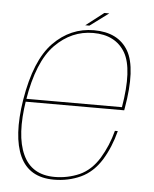

<svg xmlns="http://www.w3.org/2000/svg" viewBox="-50 -712 608 758"><g transform="rotate(5 254.0 -332.5)"><path d="M191.5 4 193.5 -7Q102 -7 67.5 -83Q32.5 -158.5 55 -299Q80 -454 145.5 -520.5Q210.5 -586.5 296.5 -586.5Q385 -586.5 423.5 -521Q460.5 -456.5 434.5 -304.5H51L49 -293H444.5Q445.5 -298 446 -301.5Q474 -461 434.5 -529.5Q394.5 -597.5 298.5 -597.5Q205.5 -597.5 137.5 -528Q69.5 -458.5 43.5 -299Q20.5 -153.5 57 -74.5Q93.5 4 191.5 4ZM193.5 -7 191.5 4Q248.5 4 297.5 -18.5Q346 -41 378.5 -93Q410 -144.5 426.5 -209H415Q399.5 -149.5 369 -99Q338 -48.5 292 -27.5Q245 -7 193.5 -7ZM262 -614H278.5L352.5 -669H333Z"/></g></svg>

Font: Anybody Thin
Style: Italic
Weight: 100
Italic angle: -10°
Designer: Tyler Finck
Foundry: Etcetera Type Company
Version: Version 1.114;gftools[0.9.25]